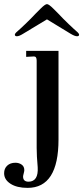

<svg xmlns="http://www.w3.org/2000/svg" viewBox="-101 -669 404 932"><path d="M33 243Q-19 243 -50 223Q-81 203 -81 172Q-81 149 -66 135Q-51 121 -26 121Q-9 121 4 130Q17 139 17 157Q17 162 14 173Q11 184 11 188Q11 213 38 213Q86 212 82 143Q77 88 77 49V-375Q77 -395 64 -395L26 -393V-422H183V8Q183 243 33 243ZM-19 -493Q-29 -493 -29 -501Q-29 -505 -22 -512Q-17 -517 -3 -529Q19 -549 49 -579L72 -603L96 -627Q118 -649 127 -649Q136 -649 158 -627L182 -603L205 -579Q235 -549 257 -529Q271 -517 276 -512Q283 -505 283 -501Q283 -493 273 -493Q262 -493 242 -505L127 -575L11 -505Q-8 -493 -19 -493Z"/></svg>

Font: UnnaMedium
Style: Regular
Weight: 500
Designer: Jorge de Buen Unna
Foundry: Omnibus-Type
Version: Version 2.008;hotconv 1.0.109;makeotfexe 2.5.65596